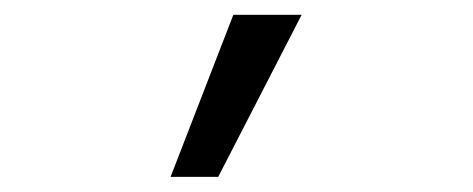

<svg xmlns="http://www.w3.org/2000/svg" viewBox="-20 -629 640 260"><path d="M296 -609H388.5L275.5 -389.5H211Z"/></svg>

Font: JuliaMono
Style: Regular
Weight: 400
Monospace: yes
Designer: cormullion
Foundry: corm
Version: Version 0.055; ttfautohint (v1.8.4)